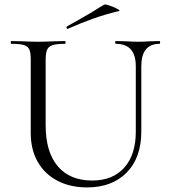

<svg xmlns="http://www.w3.org/2000/svg" viewBox="-20 -804 738 837"><path d="M485 -613Q482 -613 482 -619Q482 -625 485 -625L528 -624Q564 -622 585 -622Q602 -622 634 -624L676 -625Q678 -625 678 -619Q678 -613 676 -613Q596 -613 596 -515V-231Q596 -116 532 -51.5Q468 13 360 13Q286 13 230.5 -16Q175 -45 144.5 -98.5Q114 -152 114 -224V-544Q114 -574 108 -588Q102 -602 84.5 -607.5Q67 -613 29 -613Q27 -613 27 -619Q27 -625 29 -625L78 -624Q120 -622 146 -622Q173 -622 217 -624L263 -625Q266 -625 266 -619Q266 -613 263 -613Q226 -613 208.5 -607Q191 -601 185 -586.5Q179 -572 179 -542V-259Q179 -141 232 -79Q285 -17 382 -17Q472 -17 522 -73.5Q572 -130 572 -230V-515Q572 -613 485 -613ZM275 -678Q271 -678 270 -682.5Q269 -687 272 -689Q305 -707 381 -751Q399 -763 412.5 -771Q426 -779 435 -784Q439 -786 458.5 -779.5Q478 -773 492 -765Q506 -757 499 -756Q437 -741 385.5 -722.5Q334 -704 277 -679Z"/></svg>

Font: Cormorant Unicase
Style: Regular
Weight: 400
Designer: Christian Thalmann (Catharsis Fonts)
Foundry: Catharsis Fonts
Version: Version 4.000